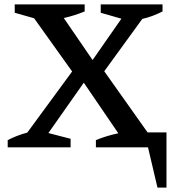

<svg xmlns="http://www.w3.org/2000/svg" viewBox="-20 -670 801 873"><path d="M15 0V-33Q58 -55 104 -67L308 -345L135 -587L47 -612V-650H365V-618Q319 -599 270 -588L401 -397L532 -585L438 -612V-650H719V-618Q675 -595 627 -584L454 -346L651 -68H737V183H696L653 0H416V-33Q465 -53 518 -64L361 -294L200 -65L301 -39V0Z"/></svg>

Font: Piazzolla Medium
Style: Regular
Weight: 500
Designer: Juan Pablo del Peral
Foundry: Huerta Tipografica
Version: Version 1.330